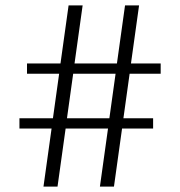

<svg xmlns="http://www.w3.org/2000/svg" viewBox="-20 -691 667 711"><path d="M460 -418 437 -253H547V-215H432L402 0H350L380 -215H223L193 0H141L171 -215H52V-253H176L199 -418H80V-456H204L234 -671H286L256 -456H413L443 -671H495L465 -456H575V-418ZM408 -418H251L228 -253H385Z"/></svg>

Font: Fahkwang Light
Style: Regular
Weight: 300
Version: Version 1.000; ttfautohint (v1.6)